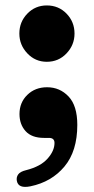

<svg xmlns="http://www.w3.org/2000/svg" viewBox="-20 -512 354 724"><path d="M156.5 -279Q113 -279 83 -310.8Q53 -342.5 53 -385.5Q53 -429.5 83 -460.5Q113 -491.5 156.5 -491.5Q201 -491.5 231 -460.5Q261 -429.5 261 -385.5Q261 -342.5 231 -310.8Q201 -279 156.5 -279ZM146 8Q99.5 8 76.5 -17.5Q53.5 -43 53.5 -82Q53.5 -125.5 83 -154.2Q112.5 -183 157.5 -183Q205.5 -183 238.5 -148.2Q271.5 -113.5 271.5 -41Q271.5 58 223 116Q174.5 174 95 190.5Q49 200 43.5 170Q41 156.5 48.5 145.8Q56 135 79 129.5Q132.5 116 159 86.5Q185.5 57 185.5 27Q185.5 8 164.5 8Z"/></svg>

Font: Fraunces 9pt S050
Style: Bold
Weight: 700
Version: Version 1.000; ttfautohint (v1.8.3)